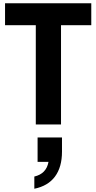

<svg xmlns="http://www.w3.org/2000/svg" viewBox="-20 -765 592 1180"><path d="M200 -610H11V-745H541V-610H355V0H200ZM278 230H211V80H361V167Q361 262 318 320Q275 378 191 395V320Q265 303 278 230Z"/></svg>

Font: Evergrow Sans 
Style: ExtraBold
Weight: 800
Foundry: 10Web
Version: Version 1.000